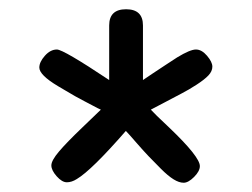

<svg xmlns="http://www.w3.org/2000/svg" viewBox="-20 -720 544 415"><path d="M216 -547V-665Q216 -700 252.5 -700Q289 -700 289 -665V-547Q292 -549 310.5 -561.5Q329 -574 338.5 -580Q348 -586 363 -596Q391 -613 403.5 -613Q416 -613 427.5 -599.5Q439 -586 439 -576Q439 -566 430.5 -557Q422 -548 405 -537Q388 -526 373.5 -518.5Q359 -511 336.5 -499Q314 -487 306 -483Q313 -475 346 -444Q412 -381 412 -361Q412 -350 399.5 -337.5Q387 -325 377 -325Q367 -325 355 -332.5Q343 -340 328 -355Q313 -370 301.5 -382Q290 -394 273.5 -413Q257 -432 252 -437Q178 -352 146 -333Q135 -326 124.5 -326Q114 -326 102.5 -339Q91 -352 91 -362.5Q91 -373 107.5 -392.5Q124 -412 158.5 -445Q193 -478 198 -483Q193 -485 181 -491.5Q169 -498 162 -501.5Q155 -505 142.5 -512Q130 -519 122 -524L105 -534Q65 -558 65 -574Q65 -586 77 -599.5Q89 -613 103 -613Q117 -613 216 -547Z"/></svg>

Font: Merge One
Style: Regular
Weight: 400
Designer: Kosal Sen
Foundry: Philatype
Version: Version 1.001